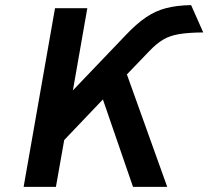

<svg xmlns="http://www.w3.org/2000/svg" viewBox="-20 -732 816 752"><path d="M72.5 0 195.5 -700H322L265.5 -378L472.5 -594.5Q514.5 -639 551.8 -664.2Q589 -689.5 630.8 -700.2Q672.5 -711 728.5 -712L776 -605Q717 -604.5 680.5 -598.2Q644 -592 618 -576.2Q592 -560.5 564 -531L477 -440.5L635 0H501L383 -342.5L231.5 -183.5L199 0Z"/></svg>

Font: Overpass
Style: Bold Italic
Weight: 700
Italic angle: -10°
Designer: Delve Withrington, Dave Bailey, Thomas Jockin
Foundry: Delve Fonts LLC
Version: Version 4.000; ttfautohint (v1.8.3)